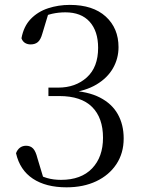

<svg xmlns="http://www.w3.org/2000/svg" viewBox="-20 -763 597 797"><path d="M256.1 14.6Q170.6 14.6 116.4 -21.3Q62.2 -57.3 46.5 -127Q52.2 -142.3 63.1 -150.2Q73.9 -158 88.2 -158Q106.4 -158 117.3 -146.6Q128.3 -135.2 135.3 -106.6L163.6 -12.8L124.5 -45.7Q149.6 -31.6 175.3 -24Q201.1 -16.4 233.4 -16.4Q316.7 -16.4 362.1 -63.8Q407.6 -111.1 407.6 -191.2Q407.6 -273.8 362.2 -319.1Q316.7 -364.3 226.3 -364.3H181V-399.3H221.3Q293.6 -399.3 340.4 -441.7Q387.3 -484.1 387.3 -564.4Q387.3 -633.7 352.1 -672.8Q316.9 -711.8 251.3 -711.8Q223.4 -711.8 196.7 -705.9Q170 -700 139.7 -684.3L182.9 -713.3L155.8 -623.7Q148.8 -598.3 137.3 -588.5Q125.8 -578.6 106.9 -578.6Q94.2 -578.6 84 -584.7Q73.9 -590.8 69.1 -604.1Q78.2 -653.8 107.7 -684.3Q137.2 -714.8 179.7 -728.7Q222.3 -742.7 269.8 -742.7Q365.9 -742.7 419 -694.3Q472 -645.8 472 -567.3Q472 -520 449 -479.8Q426 -439.5 380.6 -412.3Q335.3 -385.1 266.4 -376.9V-387.4Q344.5 -383.9 394.4 -358.3Q444.4 -332.7 468.9 -289.2Q493.4 -245.6 493.4 -188.2Q493.4 -127.2 463.1 -81.5Q432.8 -35.8 379.5 -10.6Q326.3 14.6 256.1 14.6Z"/></svg>

Font: Noto Serif TC
Style: Regular
Weight: 200
Designer: Ryoko NISHIZUKA 西塚涼子 (kana & ideographs); Frank Grießhammer (Latin, Greek & Cyrillic); Wenlong ZHANG 张文龙 (bopomofo); San
Foundry: Adobe
Version: Version 2.001;hotconv 1.1.0;makeotfexe 2.6.0